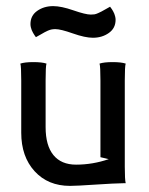

<svg xmlns="http://www.w3.org/2000/svg" viewBox="-20 -606 490 631"><path d="M359.9 -541Q359.9 -513.2 337.6 -497.6Q315.4 -481.9 285.2 -481.9Q259.8 -481.9 219.5 -496.1Q179.2 -510.3 162.1 -510.3Q155.8 -510.3 150.1 -509.3Q144.5 -508.3 137.7 -505.4Q130.9 -502.4 127 -500.2Q123 -498 113.3 -492.4Q103.5 -486.8 98.1 -483.9L96.2 -486.3Q94.2 -489.3 92.5 -491.7Q90.8 -494.1 88.4 -498.5Q85.9 -502.9 84.2 -507.1Q82.5 -511.2 81.3 -516.6Q80.1 -522 80.1 -526.9Q80.1 -554.7 102.3 -570.3Q124.5 -585.9 154.8 -585.9Q181.2 -585.9 221.2 -572Q261.2 -558.1 278.3 -558.1Q284.7 -558.1 290 -558.8Q295.4 -559.6 302.7 -563Q310.1 -566.4 313 -567.9Q315.9 -569.3 327.1 -575.7Q338.4 -582 341.8 -584L343.8 -581.1Q345.7 -578.6 347.4 -576.2Q349.1 -573.7 351.6 -569.3Q354 -564.9 355.7 -560.8Q357.4 -556.6 358.6 -551.3Q359.9 -545.9 359.9 -541ZM49.8 -169.9V-341.8Q49.8 -388.2 46.9 -397Q61.5 -401.9 89.8 -401.9Q118.2 -401.9 132.8 -397Q129.9 -388.2 129.9 -341.8V-188Q129.9 -127.9 155.5 -96.4Q181.2 -64.9 230 -64.9Q284.7 -64.9 337.4 -83L310.1 -89.4V-341.8Q310.1 -388.2 307.1 -397Q321.8 -401.9 350.1 -401.9Q378.4 -401.9 393.1 -397Q390.1 -388.2 390.1 -341.8V-58.1Q390.1 -15.6 393.1 -3.9H386.7Q355 -3.4 293.5 0.7Q231.9 4.9 210 4.9Q137.7 4.9 93.8 -43.2Q49.8 -91.3 49.8 -169.9Z"/></svg>

Font: Nikodecs
Style: Medium
Weight: 500
Version: Version 0.29